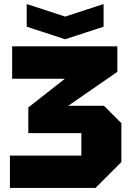

<svg xmlns="http://www.w3.org/2000/svg" viewBox="-20 -789 644 949"><path d="M452 140H29V-20H382V-131H120V-258L301 -400H40V-560H560V-434L317 -266H494L580 -180V12ZM492 -769V-657L302 -595L112 -657V-769L302 -707Z"/></svg>

Font: Tektur ExtraBold
Style: Regular
Weight: 800
Designer: Adam Jagosz
Foundry: Adam Jagosz
Version: Version 1.005;gftools[0.9.30]